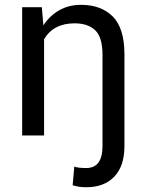

<svg xmlns="http://www.w3.org/2000/svg" viewBox="-20 -558 607 791"><path d="M492.7 43.5Q492.7 126 450.9 169.7Q409.2 213.4 335 213.4Q304.7 213.4 279.3 205.1L286.1 128.4Q301.8 134.3 335 134.3Q401.9 134.3 402.3 44.9V-331.5Q402.3 -404.8 372.3 -433.3Q342.3 -461.9 287.1 -461.9Q200.7 -461.9 161.6 -396.5V0H71.3V-528.3H152.3L158.7 -453.6Q184.6 -493.2 223.9 -515.6Q263.2 -538.1 314 -538.1Q396 -538.1 444.1 -490.5Q492.2 -442.9 492.7 -335.4Z"/></svg>

Font: Roboto21382017
Style: Regular
Weight: 400
Designer: Christian Robertson
Foundry: Google
Version: Version 2.138; 2017